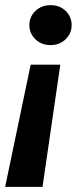

<svg xmlns="http://www.w3.org/2000/svg" viewBox="-38 -528 312 745"><path d="M196 -277 127 197H-18L81 -277ZM158 -508Q194 -508 217 -485.5Q240 -463 240 -431Q240 -398 216.5 -375.5Q193 -353 158 -353Q123 -353 99.5 -375.5Q76 -398 76 -431Q76 -463 99.5 -485.5Q123 -508 158 -508Z"/></svg>

Font: DM Sans 36pt
Style: Bold Italic
Weight: 700
Italic angle: -10°
Designer: Colophon Foundry, Jonny Pinhorn
Foundry: Colophon Foundry
Version: Version 4.004;gftools[0.9.30]